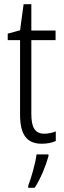

<svg xmlns="http://www.w3.org/2000/svg" viewBox="-20 -678 306 919"><path d="M192 -38C146 -38 130 -70 130 -133V-486H246V-532H130V-658H93L76 -533L17 -517V-486H76V-130C76 -35 107 10 180 10C207 10 229 5 247 -3V-49C233 -43 212 -38 192 -38ZM212 70V61H155C150 102 129 176 115 211V221H146C174 178 199 117 212 70Z"/></svg>

Font: Noto Sans Malayalam Condensed Light
Style: Regular
Weight: 300
Width: 3
Designer: Jelle Bosma - Monotype Design Team
Foundry: Monotype Imaging Inc.
Version: Version 2.104